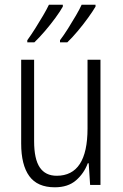

<svg xmlns="http://www.w3.org/2000/svg" viewBox="-20 -786 521 816"><path d="M407 -532V0H363L357 -92H353Q337 -49 303 -19.5Q269 10 213 10Q139 10 104.5 -37.5Q70 -85 70 -176V-532H125V-186Q125 -110 149 -74.5Q173 -39 221 -39Q352 -39 352 -240V-532ZM386 -758Q375 -739 354.5 -710.5Q334 -682 310 -653.5Q286 -625 266 -606H235V-615Q251 -636 269 -664.5Q287 -693 303 -720.5Q319 -748 327 -766H386ZM247 -758Q236 -738 215.5 -710Q195 -682 171 -654Q147 -626 126 -606H96V-615Q112 -637 130 -665.5Q148 -694 163.5 -720.5Q179 -747 188 -766H247Z"/></svg>

Font: Noto Sans Khmer UI Condensed Light
Style: Regular
Weight: 300
Width: 3
Designer: Danh Hong and the Monotype Design Team
Foundry: Monotype Imaging Inc.
Version: Version 2.002; ttfautohint (v1.8.4.7-5d5b)